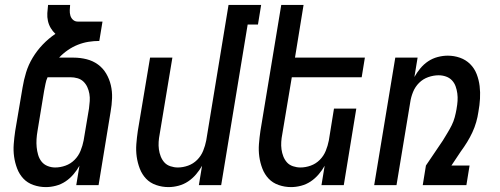

<svg xmlns="http://www.w3.org/2000/svg" viewBox="-20 -755 2040 783"><path d="M167 8Q141 8 116.5 -0.5Q92 -9 75.5 -26.5Q59 -44 50 -67.5Q41 -91 37.5 -116Q34 -141 36 -167.5Q38 -194 42 -221L72 -398Q77 -429 86.5 -460Q96 -491 113.5 -520Q131 -549 154.5 -573.5Q178 -598 206 -617Q195 -627 187 -640.5Q179 -654 175.5 -669.5Q172 -685 173 -701.5Q174 -718 176 -735H266Q265 -724 264.5 -713Q264 -702 267 -691.5Q270 -681 278 -674Q286 -667 297 -667H398L385 -588Q363 -588 341 -584.5Q319 -581 297.5 -572.5Q276 -564 256.5 -550.5Q237 -537 221 -520H280Q307 -520 333 -513.5Q359 -507 379.5 -492Q400 -477 413 -455Q426 -433 432 -407.5Q438 -382 437 -354.5Q436 -327 431 -299L382 0H291L304 -79Q294 -61 279.5 -44Q265 -27 247 -15Q229 -3 208 2.5Q187 8 167 8ZM205 -72Q226 -72 247 -79.5Q268 -87 284 -103Q300 -119 308.5 -140Q317 -161 321 -182L343 -313Q345 -328 346 -343Q347 -358 344.5 -372.5Q342 -387 336 -400Q330 -413 320 -422.5Q310 -432 296 -436Q282 -440 267 -440H174Q168 -427 165.5 -413Q163 -399 160 -385L133 -221Q130 -204 129 -187.5Q128 -171 129.5 -155Q131 -139 135.5 -123.5Q140 -108 149.5 -96Q159 -84 174 -78Q189 -72 205 -72Z M667 8Q641 8 616.5 -0.5Q592 -9 575.5 -26.5Q559 -44 550 -67.5Q541 -91 537.5 -116Q534 -141 536 -167.5Q538 -194 542 -221L592 -520H683L631 -207Q628 -192 627 -176.5Q626 -161 628 -146Q630 -131 635.5 -117Q641 -103 650.5 -92.5Q660 -82 675 -77Q690 -72 705 -72Q726 -72 747 -79.5Q768 -87 784 -103Q800 -119 808.5 -140Q817 -161 821 -182L912 -735H1045L1032 -655H990L882 0H791L804 -79Q794 -61 779.5 -44Q765 -27 747 -15Q729 -3 708 2.5Q687 8 667 8Z M1167 8Q1141 8 1116.5 -0.5Q1092 -9 1075.5 -26.5Q1059 -44 1050 -67.5Q1041 -91 1037.5 -116Q1034 -141 1036 -167.5Q1038 -194 1042 -221L1127 -735H1218L1183 -520H1468L1455 -440H1170L1131 -207Q1128 -192 1127 -176.5Q1126 -161 1128 -146Q1130 -131 1135.5 -117Q1141 -103 1150.5 -92.5Q1160 -82 1175 -77Q1190 -72 1205 -72Q1226 -72 1247 -79.5Q1268 -87 1284 -103Q1300 -119 1308.5 -140Q1317 -161 1321 -182L1342 -312H1433L1382 0H1291L1304 -79Q1294 -61 1279.5 -44Q1265 -27 1247 -15Q1229 -3 1208 2.5Q1187 8 1167 8Z M1506 0 1592 -520H1683L1670 -441Q1680 -459 1694 -476Q1708 -493 1726 -505Q1744 -517 1765 -522.5Q1786 -528 1806 -528Q1832 -528 1856 -519.5Q1880 -511 1897.5 -493.5Q1915 -476 1924 -452.5Q1933 -429 1936 -404Q1939 -379 1937.5 -352.5Q1936 -326 1931 -299Q1928 -278 1922 -257Q1916 -236 1906.5 -215.5Q1897 -195 1885 -175.5Q1873 -156 1859 -137L1821 -80H1895L1882 0H1704L1717 -80L1786 -182Q1795 -197 1804.5 -212.5Q1814 -228 1822 -244Q1830 -260 1834.5 -277Q1839 -294 1842 -311V-312Q1845 -328 1846 -343.5Q1847 -359 1845 -374Q1843 -389 1838 -403Q1833 -417 1823 -427.5Q1813 -438 1798.5 -443Q1784 -448 1769 -448Q1748 -448 1726.5 -440.5Q1705 -433 1689 -417Q1673 -401 1664.5 -380Q1656 -359 1653 -338L1597 0Z"/></svg>

Font: Iosevka Medium Oblique
Style: Regular
Weight: 500
Italic angle: -9°
Monospace: yes
Designer: Belleve Invis
Foundry: Belleve Invis
Version: Version 32.5.0; ttfautohint (v1.8.4)